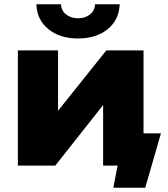

<svg xmlns="http://www.w3.org/2000/svg" viewBox="-20 -779 790 903"><path d="M151 -759H267Q268 -729 291 -711Q314 -693 347 -693Q380 -693 403 -711Q426 -729 427 -759H543Q540 -685 486 -641.5Q432 -598 347 -598Q262 -598 208 -641.5Q154 -685 151 -759ZM737 -152 663 104H513L533 0H465V-285L240 0H64V-542H253V-258L480 -542H655V-152Z"/></svg>

Font: CMG Sans ExtraBold
Style: Regular
Weight: 800
Designer: Julieta Ulanovsky
Foundry: Julieta Ulanovsky
Version: Version 7.200